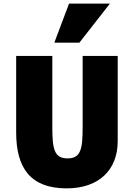

<svg xmlns="http://www.w3.org/2000/svg" viewBox="-20 -1011 736 1057"><path d="M417 -776H279L360 -991H585ZM628 -234C628 -75 524 26 347 26C147 26 69 -87 69 -282V-703H268V-314C268 -191 278 -139 352 -139C426 -139 435 -192 435 -314V-703H628Z"/></svg>

Font: Repo Black
Style: Regular
Weight: 900
Designer: Stefan Peev
Foundry: Context Ltd
Version: Version 1.502